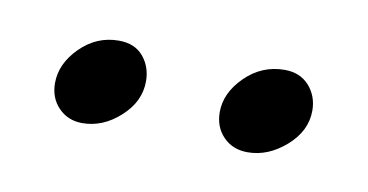

<svg xmlns="http://www.w3.org/2000/svg" viewBox="-28 -521 320 167"><g transform="rotate(10 132.0 -437.0)"><path d="M194.8 -398.9Q181.6 -398.9 173.3 -407.5Q165 -416 165 -429.2Q165 -446.3 179.7 -460.7Q194.3 -475.1 214.4 -475.1Q228 -475.1 236.1 -466.1Q244.1 -457 244.1 -444.3Q244.1 -426.3 228.5 -412.6Q212.9 -398.9 194.8 -398.9ZM48.8 -398.9Q36.1 -398.9 27.8 -407.5Q19.5 -416 19.5 -429.2Q19.5 -446.3 33.9 -460.7Q48.3 -475.1 67.9 -475.1Q82 -475.1 89.6 -466.1Q97.2 -457 97.2 -444.3Q97.2 -426.3 82 -412.6Q66.9 -398.9 48.8 -398.9Z"/></g></svg>

Font: Pinyon Script
Style: Regular
Weight: 400
Designer: Nicole Fally, Eben Sorkin
Foundry: Sorkin Type Co.
Version: Version 1.008; ttfautohint (v1.8.4.7-5d5b)